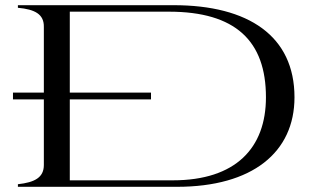

<svg xmlns="http://www.w3.org/2000/svg" viewBox="-20 -720 1229 740"><path d="M30 -363V-337H149V-84C149 -36 114 -17 49 -10V0H662C953 0 1115 -133 1115 -345C1115 -581 938 -700 649 -700H49V-690C115 -684 150 -665 149 -616V-363ZM646 -25H249V-337H562V-363H249V-675H631C888 -675 1005 -562 1005 -345C1005 -150 889 -25 646 -25Z"/></svg>

Font: Sprat Extended
Style: Regular
Weight: 400
Width: 9
Designer: Ethan Nakache
Foundry: Collletttivo
Version: Version 2.000;Glyphs 3.2 (3217)